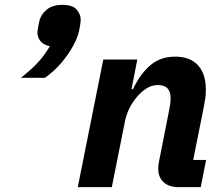

<svg xmlns="http://www.w3.org/2000/svg" viewBox="-20 -770 914 790"><path d="M237 -750Q279 -750 295.5 -730.5Q312 -711 312 -689Q312 -680 310 -668.5Q308 -657 306 -646Q300 -616 280.5 -580.5Q261 -545 231.5 -510.5Q202 -476 165 -450H66Q107 -482 135.5 -512.5Q164 -543 185 -580Q157 -586 145.5 -602Q134 -618 134 -635Q134 -643 136.5 -655.5Q139 -668 141 -679Q147 -709 171 -729.5Q195 -750 237 -750ZM440 0H300L405 -525H545L521 -403H527Q557 -466 598.5 -501.5Q640 -537 701 -537Q762 -537 794.5 -501.5Q827 -466 827 -401Q827 -382 824.5 -364.5Q822 -347 818 -327L775 -112H828L806 0H715Q675 0 653 -20.5Q631 -41 631 -76Q631 -85 632 -92.5Q633 -100 634 -104L675 -312Q678 -326 680 -339.5Q682 -353 682 -368Q682 -391 670 -405.5Q658 -420 629 -420Q604 -420 582.5 -406Q561 -392 544 -372Q526 -351 513 -325.5Q500 -300 494 -270Z"/></svg>

Font: IBM Plex Sans Var
Style: Italic
Weight: 400
Italic angle: -11.31°
Designer: Mike Abbink, Paul van der Laan, Pieter van Rosmalen
Foundry: Bold Monday
Version: Version 1.001